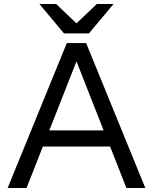

<svg xmlns="http://www.w3.org/2000/svg" viewBox="-20 -934 760 954"><path d="M527 -206H193L112 0H18L312 -720H408L702 0H608ZM495 -286 360 -629 225 -286ZM176 -914H259L360 -818L461 -914H544L422 -768H298Z"/></svg>

Font: Aspekta 400
Style: Regular
Weight: 400
Designer: Ivo Dolenc
Version: Version 2.000